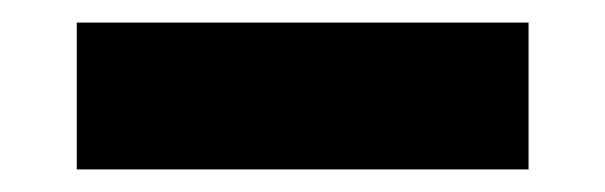

<svg xmlns="http://www.w3.org/2000/svg" viewBox="-20 -750 536 170"><path d="M48 -600V-730H448V-600Z"/></svg>

Font: Mplus 1p Black
Style: Regular
Weight: 900
Version: Version 1.061